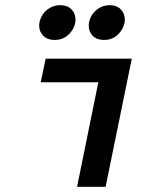

<svg xmlns="http://www.w3.org/2000/svg" viewBox="-20 -720 590 740"><path d="M359 -403H137L156 -494H488L387 0H277ZM131 -621Q131 -635 137 -649.5Q143 -664 153.5 -675Q164 -686 179 -693Q194 -700 212 -700Q240 -700 255.5 -684Q271 -668 271 -645Q271 -616 248.5 -591Q226 -566 190 -566Q163 -566 147 -582Q131 -598 131 -621ZM322 -621Q322 -635 328 -649.5Q334 -664 344.5 -675Q355 -686 370 -693Q385 -700 403 -700Q430 -700 445.5 -684Q461 -668 461 -645Q461 -616 438.5 -591Q416 -566 381 -566Q353 -566 337.5 -582Q322 -598 322 -621Z"/></svg>

Font: Codetta
Style: Bold Italic
Weight: 700
Italic angle: -11°
Designer: Ulrich Proeller
Foundry: PROSA GmbH
Version: Version 2.00;September 29, 2018;FontCreator 11.5.0.2427 64-b